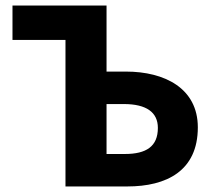

<svg xmlns="http://www.w3.org/2000/svg" viewBox="-20 -672 770 692"><path d="M216 0H439C580 0 693 -56 693 -213C693 -354 573 -414 434 -414H364V-652H25V-528H216ZM364 -117V-297H426C508 -297 549 -267 549 -211C549 -144 507 -117 430 -117Z"/></svg>

Font: Giro Sans Regular
Style: Bold
Weight: 700
Designer: Paul D. Hunt
Foundry: Adobe Systems Incorporated
Version: Version 1.000;PS 1.0;hotconv 1.0.88;makeotf.lib2.5.647800